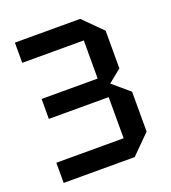

<svg xmlns="http://www.w3.org/2000/svg" viewBox="-108 -642 645 724"><g transform="rotate(-20 214.0 -280.0)"><path d="M385 -75 310 0H25V-81H295V-246H55V-326H280V-479H33V-560H295L370 -485V-334L318 -292L385 -235Z"/></g></svg>

Font: Tektur SemiCondensed
Style: Regular
Weight: 400
Width: 4
Designer: Adam Jagosz
Foundry: Adam Jagosz
Version: Version 1.005;gftools[0.9.30]